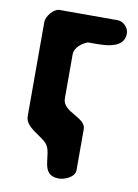

<svg xmlns="http://www.w3.org/2000/svg" viewBox="-80 -574 578 802"><g transform="rotate(10 209.0 -173.0)"><path d="M401 -472C401 -496 378 -520 353 -520H107C82 -520 53 -483 53 -460V-60C53 -12 121 9 147 40C180 80 142 174 226 174C250 174 293 157 293 127V-47C293 -98 193 -101 193 -160V-347C193 -376 223 -398 247 -407C293 -408 401 -397 401 -472Z"/></g></svg>

Font: Asimov Print
Style: Regular
Weight: 500
Designer: Google
Version: Version 2.000980: 2014